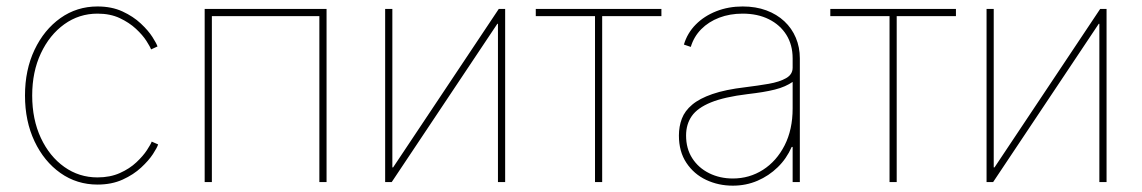

<svg xmlns="http://www.w3.org/2000/svg" viewBox="-20 -569 3570 600"><path d="M284.7 7.8Q220.2 7.8 168.9 -28.3Q117.7 -64.5 87.9 -127.4Q58.1 -190.4 58.1 -270.5Q58.1 -350.6 87.9 -413.3Q117.7 -476.1 168.9 -512.5Q220.2 -548.8 284.7 -548.8Q329.1 -548.8 362.8 -533.2Q396.5 -517.6 419.9 -495.6Q443.4 -473.6 456.3 -453.4Q469.2 -433.1 472.2 -423.8L452.1 -414.6Q449.2 -422.9 437.5 -441.2Q425.8 -459.5 404.8 -479Q383.8 -498.5 354 -512.5Q324.2 -526.4 284.7 -526.4Q227.1 -526.4 180.9 -493.2Q134.8 -460 107.7 -402.3Q80.6 -344.7 80.6 -270.5Q80.6 -195.8 107.7 -137.9Q134.8 -80.1 180.9 -47.4Q227.1 -14.6 284.7 -14.6Q324.2 -14.6 354.7 -28.3Q385.3 -42 406.2 -61.8Q427.2 -81.5 439.2 -99.9Q451.2 -118.2 454.1 -126.5L474.1 -117.7Q471.2 -107.9 458 -87.6Q444.8 -67.4 421.1 -45.4Q397.5 -23.4 363.3 -7.8Q329.1 7.8 284.7 7.8Z M1000.5 -541V0H978V-518.6H642.1V0H619.6V-541Z M1558.6 0H1536.1V-494.6H1534.2L1204.1 0H1183.6V-541H1206.1V-45.9H1208.5L1538.6 -541H1558.6Z M1839.4 0V-518.6H1654.3V-541H2046.9V-518.6H1861.8V0Z M2270 11.2Q2225.1 11.2 2186.8 -6.8Q2148.4 -24.9 2125 -60.1Q2101.6 -95.2 2101.6 -145.5Q2101.6 -173.8 2110.8 -198.2Q2120.1 -222.7 2143.1 -241.9Q2166 -261.2 2206.3 -275.1Q2246.6 -289.1 2309.1 -296.4Q2348.6 -301.3 2382.3 -307.1Q2416 -313 2436.5 -324.7Q2457 -336.4 2457 -357.4V-386.7Q2457 -428.7 2437.5 -460Q2418 -491.2 2382.8 -508.8Q2347.7 -526.4 2300.8 -526.4Q2260.7 -526.4 2227.5 -513.7Q2194.3 -501 2171.4 -477.8Q2148.4 -454.6 2138.7 -422.4L2117.2 -429.7Q2127.9 -465.8 2154.3 -492.4Q2180.7 -519 2218.5 -533.9Q2256.3 -548.8 2300.8 -548.8Q2341.8 -548.8 2374.8 -536.6Q2407.7 -524.4 2431.2 -502.4Q2454.6 -480.5 2467 -450.9Q2479.5 -421.4 2479.5 -386.7V0H2457V-109.9H2454.1Q2438 -73.2 2410.4 -46.4Q2382.8 -19.5 2347.2 -4.2Q2311.5 11.2 2270 11.2ZM2270 -11.2Q2321.8 -11.2 2364.3 -38.3Q2406.7 -65.4 2431.9 -114.7Q2457 -164.1 2457 -230V-313Q2446.3 -305.7 2432.6 -299.6Q2418.9 -293.5 2401.4 -289.1Q2383.8 -284.7 2362.5 -281.2Q2341.3 -277.8 2316.4 -274.9Q2243.7 -266.1 2201.7 -249Q2159.7 -231.9 2141.8 -206.3Q2124 -180.7 2124 -145.5Q2124 -104.5 2143.3 -74.5Q2162.6 -44.4 2196 -27.8Q2229.5 -11.2 2270 -11.2Z M2759.8 0V-518.6H2574.7V-541H2967.3V-518.6H2782.2V0Z M3438 0H3415.5V-494.6H3413.6L3083.5 0H3063V-541H3085.4V-45.9H3087.9L3418 -541H3438Z"/></svg>

Font: Inter 17pt Thin
Style: Regular
Weight: 250
Version: Version 4.001;git-66647c0bb